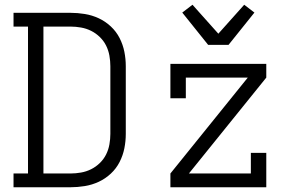

<svg xmlns="http://www.w3.org/2000/svg" viewBox="-20 -789 1240 809"><path d="M37 0V-58H98V-677H37V-735H277Q307 -735 337.5 -730Q368 -725 396 -712Q424 -699 447 -677.5Q470 -656 484 -628.5Q498 -601 504 -571Q510 -541 510 -510V-225Q510 -194 504 -164Q498 -134 484 -106.5Q470 -79 447 -57.5Q424 -36 396 -23Q368 -10 337.5 -5Q307 0 277 0ZM163 -58H277Q299 -58 321.5 -62Q344 -66 364 -76Q384 -86 400.5 -102Q417 -118 427 -138Q437 -158 441 -180.5Q445 -203 445 -225V-510Q445 -532 441 -554.5Q437 -577 427 -597Q417 -617 400.5 -633Q384 -649 364 -659Q344 -669 321.5 -673Q299 -677 277 -677H163ZM698 0V-58L1024 -462H763V-375H698V-520H1102V-462L776 -58H1037V-145H1102V0ZM857 -600 748 -736 791 -769 900 -647 1009 -769 1052 -736 943 -600Z"/></svg>

Font: Iosevka Etoile Light
Style: Regular
Weight: 300
Designer: Belleve Invis
Foundry: Belleve Invis
Version: Version 25.0.1; ttfautohint (v1.8.4)